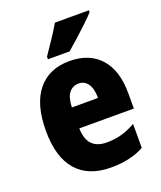

<svg xmlns="http://www.w3.org/2000/svg" viewBox="-143 -857 806 959"><g transform="rotate(-20 260.5 -378.0)"><path d="M266 -561Q371 -561 429.5 -496Q488 -431 488 -310V-228H198Q200 -115 304 -115Q347 -115 382.5 -125Q418 -135 458 -157V-30Q387 10 282 10Q162 10 99.5 -61.5Q37 -133 37 -273Q37 -414 97 -487.5Q157 -561 266 -561ZM271 -440Q240 -440 220.5 -416.5Q201 -393 199 -339H338Q338 -388 320 -414Q302 -440 271 -440ZM445 -756Q429 -738 400.5 -711Q372 -684 340.5 -655.5Q309 -627 284 -606H169V-620Q194 -656 219.5 -694.5Q245 -733 264 -766H445Z"/></g></svg>

Font: Noto Sans Bengali Condensed ExtraBold
Style: Regular
Weight: 800
Width: 3
Designer: Joana Ranito - Universal Thirst; Jelle Bosma - Monotype Design Team
Foundry: Universal Thirst ehf.
Version: Version 3.000; ttfautohint (v1.8.4.7-5d5b)